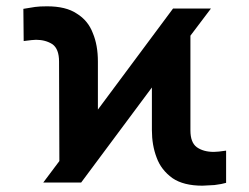

<svg xmlns="http://www.w3.org/2000/svg" viewBox="-20 -575 790 608"><path d="M167 -380Q167 -420 146 -435Q124 -449 94 -449Q85 -449 55 -445L54 -547Q84 -552 91 -553Q105 -555 129 -555Q189 -555 223 -532Q259 -510 274 -470Q290 -432 290 -380V-228L528 -548H648L583 -462V-162Q583 -124 603 -109Q624 -94 657 -94L673 -95L696 -98V4Q683 8 659 11Q629 13 621 13Q561 13 526 -11Q490 -37 476 -76Q461 -115 461 -163V-298L237 3H117L168 -65Z"/></svg>

Font: Sinter Bold
Style: Regular
Weight: 700
Foundry: Adobe & rsms
Version: Version 1.000